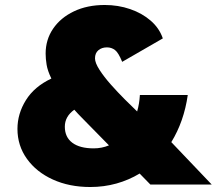

<svg xmlns="http://www.w3.org/2000/svg" viewBox="-20 -740 869 770"><path d="M342 10Q258 10 192 -20Q126 -50 88 -103Q50 -156 50 -223Q50 -284 84 -338.5Q118 -393 186 -425Q171 -456 167 -480Q163 -504 163 -525Q163 -581 193 -625Q223 -669 276.5 -694.5Q330 -720 400 -720Q454 -720 502 -703.5Q550 -687 584.5 -657Q619 -627 633 -586L470 -492Q455 -529 441 -539.5Q427 -550 409 -550Q388 -550 374.5 -538.5Q361 -527 361 -506Q361 -488 379 -460Q397 -432 424.5 -401Q452 -370 480.5 -341.5Q509 -313 530 -293Q539 -324 541 -359H733Q718 -253 667 -170L829 0H583L540 -44Q497 -18 447 -4Q397 10 342 10ZM240 -232Q240 -190 270 -167.5Q300 -145 356 -145Q388 -145 417 -157L309 -267Q292 -284 278 -300Q240 -273 240 -232Z"/></svg>

Font: Lexend Black
Style: Regular
Weight: 900
Designer: Bonnie Shaver-Troup, Thomas Jockin
Foundry: Lexend
Version: Version 1.007; ttfautohint (v1.8.3)